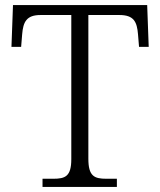

<svg xmlns="http://www.w3.org/2000/svg" viewBox="-20 -734 630 754"><path d="M147 0H439V-32H398C350 -32 327 -42 327 -111V-675H449C506 -675 518 -648 522 -599L526 -550H564L558 -714H31L25 -550H63L67 -599C71 -648 84 -675 139 -675H260V-109C260 -41 236 -32 189 -32H147Z"/></svg>

Font: Noto Serif Light
Style: Regular
Weight: 300
Designer: Monotype Design Team
Foundry: Monotype Imaging Inc.
Version: Version 2.013